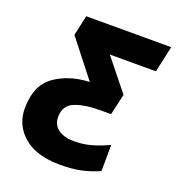

<svg xmlns="http://www.w3.org/2000/svg" viewBox="-131 -820 861 936"><g transform="rotate(20 299.0 -352.0)"><path d="M284 10Q348 10 393.5 0Q439 -10 485 -30L486 -166Q436 -143 395 -132Q354 -121 308 -121Q258 -121 227 -143Q196 -165 196 -206Q196 -266 246.5 -286.5Q297 -307 377 -307H434L459 -416L329 -578H568L598 -714H157L134 -609L283 -419Q175 -414 102 -361.5Q29 -309 29 -190Q29 -103 95 -46.5Q161 10 284 10Z"/></g></svg>

Font: Noto Sans Display Extra
Style: Italic
Weight: 800
Italic angle: -12°
Designer: Monotype Design Team
Foundry: Monotype Imaging Inc.
Version: Version 1.900